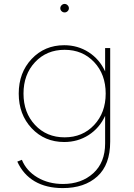

<svg xmlns="http://www.w3.org/2000/svg" viewBox="-20 -711 684 981"><path d="M300.8 250Q216.3 250 157.5 215.6Q98.6 181.2 68.4 114.7L91.8 105.5Q114.7 162.1 171.4 195.6Q228 229 301.8 229Q396 229 456.5 174.1Q517.1 119.1 517.1 22V-119.1Q488.3 -56.6 432.9 -21Q377.4 14.6 308.1 14.6Q208 14.6 141.8 -55.7Q75.7 -126 75.7 -232.9Q75.7 -339.8 141.8 -409.9Q208 -480 308.1 -480Q377.4 -480 432.9 -444.3Q488.3 -408.7 517.1 -346.2V-465.3H543V12.7Q543 130.9 477.3 190.4Q411.6 250 300.8 250ZM520 -232.9Q520 -331.1 460.9 -393.8Q401.9 -456.5 310.1 -456.5Q218.3 -456.5 159.2 -393.6Q100.1 -330.6 100.1 -232.9Q100.1 -135.3 159.2 -72.3Q218.3 -9.3 310.1 -9.3Q401.9 -9.3 460.9 -72.3Q520 -135.3 520 -232.9ZM325.4 -653.8Q318.8 -647.5 310.1 -647.5Q301.3 -647.5 294.7 -653.8Q288.1 -660.2 288.1 -668.9Q288.1 -677.7 294.7 -684.3Q301.3 -690.9 310.1 -690.9Q318.8 -690.9 325.4 -684.3Q332 -677.7 332 -668.9Q332 -660.2 325.4 -653.8Z"/></svg>

Font: Spartan MB Thin
Style: Regular
Weight: 100
Designer: Matt Bailey, Mirko Velimirovic
Foundry: Matt Bailey
Version: Version 1.005